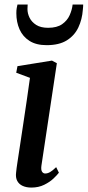

<svg xmlns="http://www.w3.org/2000/svg" viewBox="-20 -816 386 846"><path d="M118 10.5Q96.5 10.5 80.2 3.2Q64 -4 56 -18.8Q48 -33.5 51 -56.5Q52.5 -73 57.5 -105.2Q62.5 -137.5 69 -180.8Q75.5 -224 83 -273.5Q90.5 -323 98 -374.2Q105.5 -425.5 112 -473L51.5 -495.5L57 -524.5L209 -549L230.5 -537.5L162.5 -86Q160 -67.5 165.2 -59.5Q170.5 -51.5 179 -51.5Q189.5 -51.5 200.2 -57.5Q211 -63.5 227.5 -79.5L239.5 -55Q232 -45 215.8 -29.5Q199.5 -14 174.8 -1.8Q150 10.5 118 10.5ZM185.5 -617Q139.5 -617 110 -635.8Q80.5 -654.5 66.2 -686.5Q52 -718.5 52 -758Q52 -771.5 53.8 -780.8Q55.5 -790 57 -796H102Q102 -792.5 101.5 -787.8Q101 -783 101 -776Q101 -757 110.2 -738Q119.5 -719 139.5 -706.2Q159.5 -693.5 192 -693.5Q231 -693.5 253.8 -709.5Q276.5 -725.5 287 -749.2Q297.5 -773 300 -796H346.5Q346.5 -792 346.2 -786.2Q346 -780.5 345 -773Q342 -730.5 325.2 -695Q308.5 -659.5 274.5 -638.2Q240.5 -617 185.5 -617Z"/></svg>

Font: Merriweather 60pt Medium
Style: Italic
Weight: 500
Italic angle: -7.8°
Version: Version 2.101